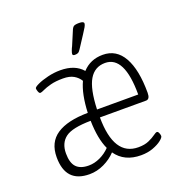

<svg xmlns="http://www.w3.org/2000/svg" viewBox="-130 -833 910 955"><g transform="rotate(-20 325.0 -355.5)"><path d="M184 7Q58 7 58 -128Q58 -207 114.5 -244.5Q171 -282 279 -283Q283 -381 311 -441Q299 -461 277.5 -473.5Q256 -486 221 -486Q182 -486 155.5 -479Q129 -472 113.5 -464.5Q98 -457 92 -457Q86 -457 82 -467.5Q78 -478 78 -485Q78 -492 100.5 -502.5Q123 -513 156 -521Q189 -529 222 -529Q300 -529 339 -483Q381 -529 447 -529Q519 -529 556 -463Q593 -397 593 -275Q593 -241 572 -241H328Q329 -36 458 -36Q491 -36 513.5 -46Q536 -56 549.5 -66Q563 -76 569 -76Q575 -76 579 -66.5Q583 -57 583 -50Q583 -42 566 -28.5Q549 -15 520.5 -4.5Q492 6 457 6Q369 6 325 -57Q299 -29 261.5 -11Q224 7 184 7ZM328 -283H546Q546 -487 444 -487Q389 -487 360.5 -439Q332 -391 328 -283ZM195 -35Q225 -35 255 -49Q285 -63 308 -87Q281 -145 279 -241Q181 -240 144.5 -212.5Q108 -185 108 -130Q108 -80 129.5 -57.5Q151 -35 195 -35ZM318 -576Q306 -576 306 -584Q306 -590 310.5 -602Q315 -614 319 -621L349 -692Q355 -708 362.5 -713Q370 -718 391 -718Q416 -718 416 -707Q416 -700 409.5 -688.5Q403 -677 391 -659L348 -593Q341 -582 334.5 -579Q328 -576 318 -576Z"/></g></svg>

Font: Asap Condensed ExtraLight
Style: Regular
Weight: 200
Width: 3
Designer: Pablo Cosgaya
Foundry: Omnibus-Type
Version: Version 3.001; ttfautohint (v1.8.4.7-5d5b)